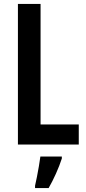

<svg xmlns="http://www.w3.org/2000/svg" viewBox="-20 -734 436 975"><path d="M71 0V-714H186V-102H380V0ZM294 71Q282 108 264 148Q246 188 227 221H158V209Q162 191 167.5 164.5Q173 138 177.5 110Q182 82 185 61H294Z"/></svg>

Font: Noto Sans Gujarati UI ExtraCondensed SemiBold
Style: Regular
Weight: 600
Width: 2
Designer: Jelle Bosma - Monotype Design Team, Universal Thirst
Foundry: Monotype Imaging Inc.
Version: Version 2.106; ttfautohint (v1.8.4.7-5d5b)